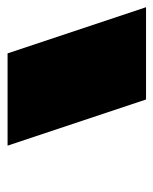

<svg xmlns="http://www.w3.org/2000/svg" viewBox="32 -872 415 520"><g transform="rotate(90 240.0 -612.5)"><path d="M375 -425 250 -800H0L125 -425Z"/></g></svg>

Font: Kubos
Style: Regular
Weight: 400
Version: Version 001.000